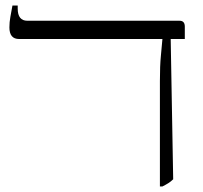

<svg xmlns="http://www.w3.org/2000/svg" viewBox="-20 -667 734 694"><path d="M558 7V-374Q558 -430 561.5 -465Q565 -500 567 -525V-526H49Q14 -526 14 -568Q14 -587 17.5 -606Q21 -625 25 -647H44V-636Q44 -592 79 -592H629Q648 -592 648 -571V-526H597L606 -19Q598 -11 588.5 -5Q579 1 567 7Z"/></svg>

Font: Noto Serif Hebrew SemiCondensed Light
Style: Regular
Weight: 300
Width: 4
Designer: Monotype Design Team
Foundry: Monotype Imaging Inc.
Version: Version 2.004; ttfautohint (v1.8.4.7-5d5b)